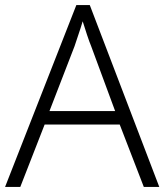

<svg xmlns="http://www.w3.org/2000/svg" viewBox="-20 -737 648 757"><path d="M547 0 452 -246H156L60 0H0L281 -717H334L608 0ZM339 -556Q333 -570 323 -600Q313 -630 306 -653Q298 -626 289 -600Q280 -574 274 -555L175 -299H434Z"/></svg>

Font: Noto Sans Sinhala Light
Style: Regular
Weight: 300
Designer: Jelle Bosma - Monotype Design Team
Foundry: Monotype Imaging Inc.
Version: Version 2.006; ttfautohint (v1.8.4.7-5d5b)